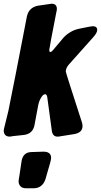

<svg xmlns="http://www.w3.org/2000/svg" viewBox="-55 -742 543 1033"><path d="M259 -7H254Q226 -7 223 -45L199 -221Q196 -235 188 -235Q179 -235 171 -224Q156 -203 151 -178L130 -66Q120 -22 74 -16L18 -10Q2 -7 -2 -7Q-33 -7 -35 -38Q-35 -43 -34 -47Q-33 -51 -10 -145Q18 -281 90 -655Q101 -701 147 -711Q217 -722 222 -722Q251 -722 251 -694L250 -683L249 -681Q210 -481 210 -473Q210 -463 215 -462Q223 -462 235 -478L288 -541Q323 -577 369 -587Q436 -601 443 -601Q468 -601 468 -581Q468 -565 446 -541L313 -392Q299 -374 299 -357Q299 -351 386 -83Q389 -73 389 -64Q389 -27 341 -20ZM125 271H86Q64 271 54.5 259.5Q45 248 45 234Q45 227 49 206L60 132Q66 76 116 76L146 75Q171 75 179 74Q220 74 220 108Q220 121 199 189L189 224Q172 271 125 271Z"/></svg>

Font: Bangerz
Style: Bold
Weight: 700
Designer: vernon adams
Foundry: Vernon Adams
Version: Version 2.10;February 7, 2025;FontCreator 13.0.0.2683 64-bit